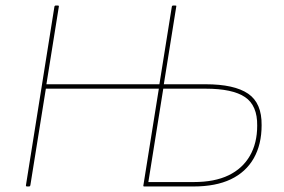

<svg xmlns="http://www.w3.org/2000/svg" viewBox="-20 -675 1027 695"><path d="M78 0Q73 0 74 -5L177 -651Q178 -655 182 -655H189Q194 -655 193 -651L148 -370H557L602 -651Q603 -655 607 -655H614Q616 -655 617.5 -654.5Q619 -654 618 -651L573 -370H724Q828 -370 878 -336Q928 -302 927 -222Q927 -152 898.5 -102Q870 -52 815.5 -26Q761 0 680 0H502Q498 0 499 -4L555 -354H146L90 -5Q89 0 85 0ZM517 -16H681Q757 -16 807.5 -40.5Q858 -65 884.5 -111Q911 -157 911 -220Q912 -293 867 -323.5Q822 -354 724 -354H571Z"/></svg>

Font: Sofia Sans Hairline
Style: Italic
Weight: 1
Italic angle: -9°
Designer: Botio Nikoltchev, Ani Petrova
Foundry: lettersoup
Version: Version 4.102